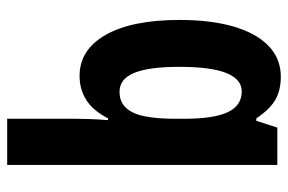

<svg xmlns="http://www.w3.org/2000/svg" viewBox="-155 -645 810 540"><g transform="rotate(-90 250.0 -375.0)"><path d="M186 -759.8V-569.8Q186 -554.2 185.3 -531Q184.6 -507.8 182.1 -476.1H187Q208.5 -518.1 238.5 -537.1Q268.6 -556.2 306.2 -556.2Q380.4 -556.2 422.1 -482.4Q463.9 -408.7 463.9 -274.9Q463.9 -186 445.1 -122.3Q426.3 -58.6 390.6 -24.4Q355 9.8 304.2 9.8Q267.1 9.8 240.2 -5.1Q213.4 -20 187 -59.1H180.2L161.1 0H56.2V-759.8ZM262.2 -443.8Q233.4 -443.8 216.6 -425.5Q199.7 -407.2 192.9 -372.8Q186 -338.4 186 -289.1V-262.2Q186 -178.2 204.6 -139.2Q223.1 -100.1 263.2 -100.1Q296.9 -100.1 314.5 -143.1Q332 -186 332 -275.9Q332 -360.4 315.2 -402.1Q298.3 -443.8 262.2 -443.8Z"/></g></svg>

Font: Open Sans Condensed
Style: Regular
Weight: 400
Width: 3
Designer: Monotype Design Team
Foundry: Monotype Imaging Inc.
Version: Version 3.000